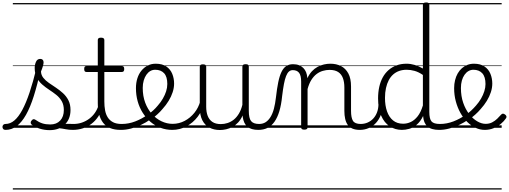

<svg xmlns="http://www.w3.org/2000/svg" viewBox="-104 -1035 4122 1555"><path d="M-59 17Q-72 17 -78 9.5Q-84 2 -84 -7Q-84 -16 -78 -23.5Q-72 -31 -60 -31Q-21 -31 12.5 -59.5Q46 -88 76.5 -144.5Q107 -201 135.5 -286Q164 -371 191 -483L226 -474Q199 -350 170 -258Q141 -166 106.5 -105Q72 -44 31 -13.5Q-10 17 -59 17ZM487 17Q454 17 427.5 11.5Q401 6 376 3.5Q351 1 322 12L343 -11Q380 -25 405.5 -29Q431 -33 451.5 -32Q472 -31 493 -31Q502 -31 506 -23.5Q510 -16 508.5 -7Q507 2 501.5 9.5Q496 17 487 17ZM298 19Q256 19 218 7Q180 -5 151 -27Q145 -33 144.5 -41.5Q144 -50 152 -59Q159 -68 166.5 -69.5Q174 -71 183 -65Q211 -45 238.5 -36Q266 -27 303 -27Q354 -27 383.5 -58.5Q413 -90 413 -144Q413 -186 396 -215.5Q379 -245 352 -266.5Q325 -288 295 -307.5Q265 -327 238 -350.5Q211 -374 194 -406Q177 -438 177 -485Q177 -511 187.5 -534.5Q198 -558 222 -558Q235 -558 242 -550.5Q249 -543 249 -530Q249 -519 243.5 -499.5Q238 -480 228 -456Q229 -427 247 -404.5Q265 -382 292 -363.5Q319 -345 349 -325Q379 -305 406 -280.5Q433 -256 450 -223Q467 -190 467 -144Q467 -71 421 -26Q375 19 298 19ZM0 490H550V500H0ZM0 -20H550V0H0ZM0 -505H550V-500H0ZM0 -1010H550V-1000H0Z M485 17Q474 17 468.5 9.5Q463 2 463.5 -7Q464 -16 471 -23.5Q478 -31 491 -31Q528 -31 560.5 -42.5Q593 -54 619.5 -74Q646 -94 665 -121.5Q684 -149 694 -182Q697 -193 706.5 -192Q716 -191 722.5 -184Q729 -177 726 -167Q714 -125 692 -91.5Q670 -58 638.5 -33.5Q607 -9 568 4Q529 17 485 17ZM550 490V500ZM550 -20V0ZM550 -505V-500ZM550 -1010V-1000Z M874 17Q823 17 787.5 2Q752 -13 730.5 -41.5Q709 -70 698.5 -110Q688 -150 688 -201V-452H597Q586 -452 582 -458Q578 -464 578 -476Q578 -489 582 -494.5Q586 -500 597 -500H688V-711Q688 -721 694.5 -725.5Q701 -730 714 -730Q727 -730 734 -725.5Q741 -721 741 -711V-500H882Q893 -500 897.5 -494.5Q902 -489 902 -476Q902 -464 897.5 -458Q893 -452 882 -452H741V-213Q741 -175 747 -142Q753 -109 768.5 -84.5Q784 -60 811 -45.5Q838 -31 881 -31Q891 -31 896 -23.5Q901 -16 900.5 -7Q900 2 893.5 9.5Q887 17 874 17ZM550 490H938V500H550ZM550 -20H938V0H550ZM550 -505H938V-500H550ZM550 -1010H938V-1000H550Z M876 17Q863 17 857.5 9.5Q852 2 853.5 -7Q855 -16 862.5 -23.5Q870 -31 882 -31Q938 -31 992 -52Q1046 -73 1090 -105Q1098 -110 1104.5 -107Q1111 -104 1115.5 -96.5Q1120 -89 1120 -80.5Q1120 -72 1113 -67Q1079 -43 1039 -24Q999 -5 957.5 6Q916 17 876 17ZM938 490V500ZM938 -20V0ZM938 -505V-500ZM938 -1010V-1000Z M1093 -106Q1116 -122 1136.5 -140.5Q1157 -159 1174 -180Q1198 -207 1215 -236.5Q1232 -266 1241.5 -295.5Q1251 -325 1251 -355Q1251 -414 1225 -442Q1199 -470 1153 -470Q1143 -470 1137.5 -477.5Q1132 -485 1133 -494.5Q1134 -504 1140 -511.5Q1146 -519 1157 -519Q1210 -519 1243 -496.5Q1276 -474 1291 -437Q1306 -400 1306 -358Q1306 -324 1294.5 -288.5Q1283 -253 1262 -218.5Q1241 -184 1212 -152Q1193 -129 1169.5 -108Q1146 -87 1121 -69ZM938 490H1382V500H938ZM938 -20H1382V0H938ZM938 -505H1382V-500H938ZM938 -1010H1382V-1000H938Z M1291 17Q1241 17 1196 0Q1151 -17 1115 -48Q1079 -79 1052 -121.5Q1025 -164 1011 -214.5Q997 -265 997 -321Q997 -364 1008.5 -400.5Q1020 -437 1042 -463.5Q1064 -490 1093 -504.5Q1122 -519 1157 -519Q1168 -519 1173 -511.5Q1178 -504 1177 -494.5Q1176 -485 1170 -477.5Q1164 -470 1153 -470Q1131 -470 1113 -459.5Q1095 -449 1081.5 -429.5Q1068 -410 1060 -383Q1052 -356 1052 -323Q1052 -257 1072 -203.5Q1092 -150 1126.5 -111.5Q1161 -73 1204.5 -52.5Q1248 -32 1294 -32Q1346 -32 1391.5 -56Q1437 -80 1470.5 -121.5Q1504 -163 1518 -216Q1520 -225 1529 -225.5Q1538 -226 1545 -220.5Q1552 -215 1549 -203Q1535 -139 1497 -89.5Q1459 -40 1405.5 -11.5Q1352 17 1291 17ZM1382 490V500ZM1382 -20V0ZM1382 -505V-500ZM1382 -1010V-1000Z M1677 18Q1629 18 1592 -1.5Q1555 -21 1534.5 -61.5Q1514 -102 1514 -166V-496Q1514 -505 1520 -509.5Q1526 -514 1539 -514Q1553 -514 1559.5 -509.5Q1566 -505 1566 -496V-171Q1566 -127 1578.5 -95.5Q1591 -64 1617 -47Q1643 -30 1684 -30Q1713 -30 1740 -39Q1767 -48 1790 -66.5Q1813 -85 1831 -115Q1849 -145 1859 -186V-496Q1859 -506 1865.5 -510.5Q1872 -515 1886 -515Q1899 -515 1905 -510.5Q1911 -506 1911 -496V-137Q1911 -78 1929.5 -54.5Q1948 -31 1995 -31Q2005 -31 2009.5 -23.5Q2014 -16 2013.5 -7Q2013 2 2007 9.5Q2001 17 1989 17Q1959 17 1937 10.5Q1915 4 1899.5 -9Q1884 -22 1875 -41.5Q1866 -61 1862 -87L1861 -100Q1846 -66 1824.5 -43Q1803 -20 1778.5 -7Q1754 6 1728 12Q1702 18 1677 18ZM1382 490H2053V500H1382ZM1382 -20H2053V0H1382ZM1382 -505H2053V-500H1382ZM1382 -1010H2053V-1000H1382Z M1988 17Q1979 17 1974.5 9.5Q1970 2 1970.5 -7Q1971 -16 1977 -23.5Q1983 -31 1994 -31Q2025 -31 2047.5 -45.5Q2070 -60 2087 -87.5Q2104 -115 2114.5 -155Q2125 -195 2131 -247Q2139 -318 2149.5 -369Q2160 -420 2175.5 -452Q2191 -484 2213.5 -499.5Q2236 -515 2269 -515Q2278 -515 2282.5 -508Q2287 -501 2286.5 -491.5Q2286 -482 2281 -474.5Q2276 -467 2267 -467Q2249 -467 2236 -455.5Q2223 -444 2213 -419Q2203 -394 2195.5 -354Q2188 -314 2181 -257Q2174 -186 2158.5 -134.5Q2143 -83 2119 -49Q2095 -15 2062.5 1Q2030 17 1988 17ZM2053 490H2153V500H2053ZM2053 -20H2153V0H2053ZM2053 -505H2153V-500H2053ZM2053 -1010H2153V-1000H2053Z M2812 17Q2775 17 2750.5 6.5Q2726 -4 2712 -24Q2698 -44 2691.5 -72.5Q2685 -101 2685 -137V-326Q2685 -371 2673 -403Q2661 -435 2634.5 -452Q2608 -469 2565 -469Q2538 -469 2510.5 -461Q2483 -453 2459.5 -435Q2436 -417 2417.5 -387.5Q2399 -358 2387 -314V-4Q2387 6 2380.5 10.5Q2374 15 2360 15Q2347 15 2341 10.5Q2335 6 2335 -4V-374Q2335 -424 2318 -445.5Q2301 -467 2267 -467Q2256 -467 2250.5 -474.5Q2245 -482 2245.5 -491.5Q2246 -501 2252 -508Q2258 -515 2269 -515Q2297 -515 2317.5 -507Q2338 -499 2352.5 -484.5Q2367 -470 2375 -450Q2383 -430 2385 -405V-401Q2401 -435 2422 -457.5Q2443 -480 2468 -493.5Q2493 -507 2519.5 -513Q2546 -519 2572 -519Q2620 -519 2657.5 -500Q2695 -481 2717 -440.5Q2739 -400 2739 -334V-137Q2739 -82 2754.5 -56.5Q2770 -31 2818 -31Q2827 -31 2832 -23.5Q2837 -16 2836.5 -7Q2836 2 2830 9.5Q2824 17 2812 17ZM2153 490H2874V500H2153ZM2153 -20H2874V0H2153ZM2153 -505H2874V-500H2153ZM2153 -1010H2874V-1000H2153Z M2809 17Q2798 17 2792.5 9.5Q2787 2 2787.5 -7Q2788 -16 2795 -23.5Q2802 -31 2815 -31Q2848 -31 2874.5 -43Q2901 -55 2920 -76Q2939 -97 2949.5 -125Q2960 -153 2961 -186Q2962 -198 2971 -201.5Q2980 -205 2988.5 -201.5Q2997 -198 2996 -186Q2995 -142 2980.5 -104.5Q2966 -67 2941.5 -40Q2917 -13 2883 2Q2849 17 2809 17ZM2874 490V500ZM2874 -20V0ZM2874 -505V-500ZM2874 -1010V-1000Z M3151 17Q3096 17 3052 -12Q3008 -41 2983 -98Q2958 -155 2958 -238Q2958 -288 2967.5 -331Q2977 -374 2996 -408.5Q3015 -443 3043 -467.5Q3071 -492 3107.5 -505.5Q3144 -519 3189 -519Q3222 -519 3255 -509Q3288 -499 3321 -480V-996Q3321 -1006 3327.5 -1010.5Q3334 -1015 3348 -1015Q3361 -1015 3367 -1010.5Q3373 -1006 3373 -996V-129Q3373 -73 3390.5 -52Q3408 -31 3459 -31Q3468 -31 3472 -23.5Q3476 -16 3475.5 -7Q3475 2 3469.5 9.5Q3464 17 3453 17Q3421 17 3397 10Q3373 3 3357.5 -11Q3342 -25 3333.5 -45.5Q3325 -66 3323 -92V-96Q3301 -50 3271 -25Q3241 0 3210 8.5Q3179 17 3151 17ZM3161 -33Q3193 -33 3223 -47Q3253 -61 3278.5 -93Q3304 -125 3321 -181V-428Q3286 -452 3253.5 -461Q3221 -470 3189 -470Q3157 -470 3129.5 -460.5Q3102 -451 3080.5 -432Q3059 -413 3044.5 -385.5Q3030 -358 3022 -322Q3014 -286 3014 -242Q3014 -180 3030.5 -133Q3047 -86 3079.5 -59.5Q3112 -33 3161 -33ZM2874 490H3515V500H2874ZM2874 -20H3515V0H2874ZM2874 -505H3515V-500H2874ZM2874 -1010H3515V-1000H2874Z M3453 17Q3440 17 3434.5 9.5Q3429 2 3430.5 -7Q3432 -16 3439.5 -23.5Q3447 -31 3459 -31Q3515 -31 3569 -52Q3623 -73 3667 -105Q3675 -110 3681.5 -107Q3688 -104 3692.5 -96.5Q3697 -89 3697 -80.5Q3697 -72 3690 -67Q3656 -43 3616 -24Q3576 -5 3534.5 6Q3493 17 3453 17ZM3515 490V500ZM3515 -20V0ZM3515 -505V-500ZM3515 -1010V-1000Z M3667 -103Q3691 -120 3712 -139.5Q3733 -159 3751 -180Q3775 -207 3792 -236.5Q3809 -266 3818.5 -296Q3828 -326 3828 -354Q3828 -413 3802 -441.5Q3776 -470 3730 -470Q3709 -470 3690.5 -459.5Q3672 -449 3658 -429Q3644 -409 3636.5 -382Q3629 -355 3629 -322Q3629 -256 3647.5 -202.5Q3666 -149 3696 -111Q3726 -73 3761 -52.5Q3796 -32 3829 -32Q3859 -32 3882 -44Q3905 -56 3923 -73.5Q3941 -91 3954 -106Q3962 -115 3970 -114.5Q3978 -114 3987 -107Q3995 -101 3997.5 -93.5Q4000 -86 3994 -77Q3978 -53 3952 -31.5Q3926 -10 3893 3.5Q3860 17 3822 17Q3784 17 3747.5 0Q3711 -17 3679.5 -48Q3648 -79 3624.5 -121.5Q3601 -164 3587.5 -214.5Q3574 -265 3574 -321Q3574 -355 3581.5 -385.5Q3589 -416 3603 -440.5Q3617 -465 3637 -482.5Q3657 -500 3681.5 -509.5Q3706 -519 3734 -519Q3787 -519 3820 -496.5Q3853 -474 3868 -437Q3883 -400 3883 -358Q3883 -324 3871.5 -288.5Q3860 -253 3839 -218.5Q3818 -184 3789 -152Q3769 -128 3744 -106Q3719 -84 3692 -65ZM3515 490H3959V500H3515ZM3515 -20H3959V0H3515ZM3515 -505H3959V-500H3515ZM3515 -1010H3959V-1000H3515Z"/></svg>

Font: Playwrite ES Deco Guides
Style: Regular
Weight: 400
Designer: Veronika Burian, José Scaglione
Foundry: TypeTogether
Version: Version 1.003